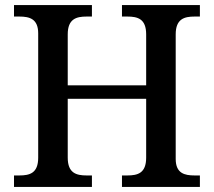

<svg xmlns="http://www.w3.org/2000/svg" viewBox="-20 -734 840 754"><path d="M35 0H341V-45H320C280 -45 246 -54 246 -115V-346H554V-115C554 -54 521 -45 480 -45H459V0H765V-45H744C705 -45 670 -53 670 -110V-599C670 -660 704 -669 744 -669H765V-714H459V-669H480C521 -669 554 -660 554 -599V-399H246V-599C246 -660 280 -669 320 -669H341V-714H35V-669H56C96 -669 130 -660 130 -603V-115C130 -54 97 -45 56 -45H35Z"/></svg>

Font: Noto Serif Tamil Medium
Style: Italic
Weight: 500
Italic angle: -12°
Designer: Indian Type Foundry, Tom Grace, and the Monotype Design Team
Foundry: Monotype Imaging Inc.
Version: Version 2.003